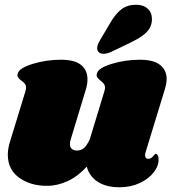

<svg xmlns="http://www.w3.org/2000/svg" viewBox="-20 -781 726 810"><path d="M594 -138Q592 -130 592 -126Q592 -119 595.5 -115Q599 -111 605 -111Q617 -111 625.5 -121.5Q634 -132 637 -132Q642 -132 645.5 -125.5Q649 -119 649 -110Q650 -82 629 -54.5Q608 -27 570 -9Q532 9 485 9Q426 9 391 -15Q356 -39 346 -78Q310 -38 266.5 -17.5Q223 3 178 3Q108 3 60.5 -31.5Q13 -66 13 -128Q13 -156 23 -186L87 -395Q90 -404 90 -410Q90 -421 85 -427.5Q80 -434 70 -441Q60 -449 56 -455Q52 -461 55 -471Q61 -494 118 -511.5Q175 -529 237 -529Q295 -529 322 -507Q349 -485 349 -447Q349 -424 342 -403L279 -195Q275 -184 275 -174Q275 -160 283 -153Q291 -146 304 -146Q323 -146 335 -157Q347 -168 359 -194L420 -395Q423 -404 423 -410Q423 -421 418 -427.5Q413 -434 404 -441Q394 -449 390 -455Q386 -461 389 -471Q394 -494 451 -511.5Q508 -529 570 -529Q628 -529 655.5 -507Q683 -485 683 -448Q683 -429 675 -403ZM554 -761Q585 -761 603 -744.5Q621 -728 621 -700Q621 -670 601 -648Q581 -626 536 -604L449 -562Q430 -554 417 -554Q405 -554 397.5 -560Q390 -566 390 -578Q390 -591 400 -608L443 -681Q467 -723 492.5 -742Q518 -761 554 -761Z"/></svg>

Font: Shrikhand
Style: Regular
Weight: 400
Italic angle: -14°
Version: Version 1.000;PS 1.000;hotconv 1.0.88;makeotf.lib2.5.647800